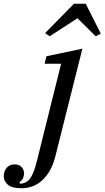

<svg xmlns="http://www.w3.org/2000/svg" viewBox="-177 -789 556 1021"><path d="M-64 212Q-114 212 -135.5 193Q-157 174 -157 148Q-157 122 -141.5 103.5Q-126 85 -99 85Q-76 85 -62.5 99Q-49 113 -49 134Q-49 145 -54.5 158Q-60 171 -74 180L-70 188Q-32 186 -13 154.5Q6 123 20 64L148 -450H60L70 -490L261 -530L117 44Q97 122 50.5 167Q4 212 -64 212ZM63 -613 216 -769H279L359 -610L332 -596L235 -692L87 -596Z"/></svg>

Font: IBM Plex Serif Text
Style: Italic
Weight: 450
Italic angle: -14°
Designer: Mike Abbink, Paul van der Laan, Pieter van Rosmalen
Foundry: Bold Monday
Version: Version 3.001